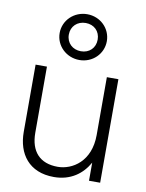

<svg xmlns="http://www.w3.org/2000/svg" viewBox="-90 -874 721 950"><g transform="rotate(10 270.0 -399.0)"><path d="M119 -188V-520H62V-182C62 -72 122 12 247 12C332 12 389 -32 422 -91V0H478V-520H420V-229C420 -97 331 -41 257 -41C167 -41 119 -94 119 -188ZM152 -695C152 -631 205 -580 271 -580C337 -580 389 -631 389 -695C389 -759 337 -810 271 -810C205 -810 152 -759 152 -695ZM198 -695C198 -737 229 -766 271 -766C313 -766 343 -737 343 -695C343 -653 313 -624 271 -624C229 -624 198 -653 198 -695Z"/></g></svg>

Font: Aspekta 250
Style: Regular
Weight: 250
Designer: Ivo Dolenc
Version: Version 2.000